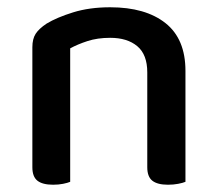

<svg xmlns="http://www.w3.org/2000/svg" viewBox="-20 -502 599 528"><path d="M385 -303Q385 -352 357.5 -375Q330 -398 283 -398Q248 -398 220.5 -389Q193 -380 173 -369V-2Q166 1 153.5 3.5Q141 6 126 6Q97 6 83 -5Q69 -16 69 -42V-372Q69 -395 78 -409Q87 -423 108 -437Q136 -454 181 -468Q226 -482 283 -482Q380 -482 435 -438.5Q490 -395 490 -307V-2Q483 1 470 3.5Q457 6 442 6Q413 6 399 -5Q385 -16 385 -42V-303Z"/></svg>

Font: Baloo 2 Medium
Style: Regular
Weight: 500
Designer: Sarang Kulkarni and Ek Type
Foundry: Ek Type
Version: Version 1.640;hotconv 1.0.111;makeotfexe 2.5.65597; ttfautoh